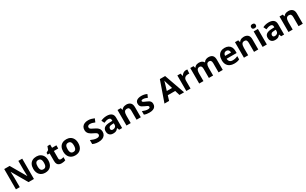

<svg xmlns="http://www.w3.org/2000/svg" viewBox="467 -3299 9320 5848"><g transform="rotate(-30 5127.0 -375.0)"><path d="M723 0H531L220 -540H216Q218 -506 219.5 -472Q221 -438 222.5 -404Q224 -370 225 -336V0H90V-714H281L591 -179H594Q593 -212 592 -245Q591 -278 589.5 -310.5Q588 -343 587 -376V-714H723Z M1387 -274Q1387 -206 1368.5 -153Q1350 -100 1315.5 -63.5Q1281 -27 1232 -8.5Q1183 10 1121 10Q1064 10 1015.5 -8.5Q967 -27 932 -63.5Q897 -100 877.5 -153Q858 -206 858 -274Q858 -365 890 -427.5Q922 -490 982 -523Q1042 -556 1124 -556Q1201 -556 1260 -523Q1319 -490 1353 -427.5Q1387 -365 1387 -274ZM1010 -274Q1010 -220 1021.5 -183.5Q1033 -147 1058 -128.5Q1083 -110 1123 -110Q1163 -110 1187.5 -128.5Q1212 -147 1223.5 -183.5Q1235 -220 1235 -274Q1235 -328 1223.5 -364Q1212 -400 1187 -418Q1162 -436 1122 -436Q1063 -436 1036.5 -395.5Q1010 -355 1010 -274Z M1740 -109Q1765 -109 1788 -114Q1811 -119 1834 -126V-15Q1810 -5 1774.5 2.5Q1739 10 1697 10Q1648 10 1609.5 -6Q1571 -22 1548.5 -61.5Q1526 -101 1526 -171V-434H1455V-497L1537 -547L1580 -662H1675V-546H1828V-434H1675V-171Q1675 -140 1693 -124.5Q1711 -109 1740 -109Z M2440 -274Q2440 -206 2421.5 -153Q2403 -100 2368.5 -63.5Q2334 -27 2285 -8.5Q2236 10 2174 10Q2117 10 2068.5 -8.5Q2020 -27 1985 -63.5Q1950 -100 1930.5 -153Q1911 -206 1911 -274Q1911 -365 1943 -427.5Q1975 -490 2035 -523Q2095 -556 2177 -556Q2254 -556 2313 -523Q2372 -490 2406 -427.5Q2440 -365 2440 -274ZM2063 -274Q2063 -220 2074.5 -183.5Q2086 -147 2111 -128.5Q2136 -110 2176 -110Q2216 -110 2240.5 -128.5Q2265 -147 2276.5 -183.5Q2288 -220 2288 -274Q2288 -328 2276.5 -364Q2265 -400 2240 -418Q2215 -436 2175 -436Q2116 -436 2089.5 -395.5Q2063 -355 2063 -274Z M3256 -198Q3256 -135 3225 -88Q3194 -41 3135.5 -15.5Q3077 10 2993 10Q2956 10 2920.5 5Q2885 0 2852.5 -9.5Q2820 -19 2791 -33V-174Q2842 -152 2896.5 -133.5Q2951 -115 3005 -115Q3042 -115 3064.5 -125Q3087 -135 3097.5 -152Q3108 -169 3108 -191Q3108 -218 3089.5 -237Q3071 -256 3040 -272.5Q3009 -289 2969 -308Q2944 -320 2915 -336.5Q2886 -353 2859.5 -377.5Q2833 -402 2816 -437Q2799 -472 2799 -521Q2799 -585 2828.5 -630.5Q2858 -676 2912.5 -700Q2967 -724 3041 -724Q3097 -724 3147.5 -711Q3198 -698 3253 -674L3204 -556Q3155 -576 3116 -587Q3077 -598 3036 -598Q3008 -598 2988 -589Q2968 -580 2957.5 -564Q2947 -548 2947 -526Q2947 -501 2962 -483.5Q2977 -466 3007 -450Q3037 -434 3082 -412Q3137 -386 3175.5 -358Q3214 -330 3235 -292Q3256 -254 3256 -198Z M3598 -557Q3708 -557 3766.5 -509.5Q3825 -462 3825 -364V0H3721L3692 -74H3688Q3665 -45 3640.5 -26Q3616 -7 3584.5 1.5Q3553 10 3507 10Q3459 10 3420.5 -8.5Q3382 -27 3360 -65.5Q3338 -104 3338 -163Q3338 -250 3399 -291.5Q3460 -333 3582 -337L3677 -340V-364Q3677 -407 3654.5 -427Q3632 -447 3592 -447Q3552 -447 3514 -435.5Q3476 -424 3438 -407L3389 -508Q3433 -531 3486.5 -544Q3540 -557 3598 -557ZM3619 -251Q3547 -249 3519 -225Q3491 -201 3491 -162Q3491 -128 3511 -113.5Q3531 -99 3563 -99Q3611 -99 3644 -127.5Q3677 -156 3677 -208V-253Z M4288 -556Q4376 -556 4429 -508.5Q4482 -461 4482 -356V0H4333V-319Q4333 -378 4312 -407.5Q4291 -437 4245 -437Q4177 -437 4152 -390.5Q4127 -344 4127 -257V0H3978V-546H4092L4112 -476H4120Q4138 -504 4164 -521.5Q4190 -539 4222 -547.5Q4254 -556 4288 -556Z M5016 -162Q5016 -107 4990 -68.5Q4964 -30 4912 -10Q4860 10 4783 10Q4726 10 4685 2.5Q4644 -5 4603 -22V-145Q4647 -125 4698 -112Q4749 -99 4788 -99Q4832 -99 4850.5 -112Q4869 -125 4869 -146Q4869 -160 4861.5 -171Q4854 -182 4829 -196Q4804 -210 4751 -232Q4700 -254 4667 -275.5Q4634 -297 4618 -327.5Q4602 -358 4602 -404Q4602 -480 4661 -518Q4720 -556 4818 -556Q4869 -556 4915 -546Q4961 -536 5010 -513L4965 -406Q4925 -423 4889 -434.5Q4853 -446 4816 -446Q4783 -446 4766.5 -437Q4750 -428 4750 -410Q4750 -397 4758.5 -386.5Q4767 -376 4791.5 -364Q4816 -352 4864 -332Q4911 -313 4945 -292.5Q4979 -272 4997.5 -241.5Q5016 -211 5016 -162Z M5841 0 5789 -170H5529L5477 0H5314L5566 -717H5751L6004 0ZM5701 -463Q5696 -480 5688 -506Q5680 -532 5672 -559Q5664 -586 5659 -606Q5654 -586 5645.5 -556.5Q5637 -527 5629.5 -500.5Q5622 -474 5618 -463L5567 -297H5753Z M6387 -556Q6398 -556 6413 -555Q6428 -554 6437 -552L6426 -412Q6419 -414 6405.5 -415.5Q6392 -417 6382 -417Q6353 -417 6326 -409.5Q6299 -402 6277.5 -386Q6256 -370 6243.5 -343.5Q6231 -317 6231 -278V0H6082V-546H6195L6217 -454H6224Q6240 -482 6264 -505Q6288 -528 6319.5 -542Q6351 -556 6387 -556Z M7177 -556Q7270 -556 7317.5 -508.5Q7365 -461 7365 -356V0H7216V-319Q7216 -378 7196 -407.5Q7176 -437 7134 -437Q7075 -437 7050 -395Q7025 -353 7025 -274V0H6876V-319Q6876 -358 6867 -384Q6858 -410 6840 -423.5Q6822 -437 6794 -437Q6753 -437 6729 -416Q6705 -395 6695 -355Q6685 -315 6685 -257V0H6536V-546H6650L6670 -476H6678Q6695 -504 6720 -521.5Q6745 -539 6775.5 -547.5Q6806 -556 6837 -556Q6897 -556 6939 -536.5Q6981 -517 7003 -476H7016Q7041 -518 7085.5 -537Q7130 -556 7177 -556Z M7743 -556Q7819 -556 7873.5 -527Q7928 -498 7958 -443Q7988 -388 7988 -308V-236H7636Q7638 -173 7673.5 -137Q7709 -101 7772 -101Q7825 -101 7868 -111.5Q7911 -122 7957 -144V-29Q7917 -9 7872.5 0.5Q7828 10 7765 10Q7683 10 7620 -20.5Q7557 -51 7521 -113Q7485 -175 7485 -269Q7485 -365 7517.5 -428.5Q7550 -492 7608 -524Q7666 -556 7743 -556ZM7744 -450Q7701 -450 7672.5 -422Q7644 -394 7639 -335H7848Q7848 -368 7836.5 -394Q7825 -420 7802 -435Q7779 -450 7744 -450Z M8419 -556Q8507 -556 8560 -508.5Q8613 -461 8613 -356V0H8464V-319Q8464 -378 8443 -407.5Q8422 -437 8376 -437Q8308 -437 8283 -390.5Q8258 -344 8258 -257V0H8109V-546H8223L8243 -476H8251Q8269 -504 8295 -521.5Q8321 -539 8353 -547.5Q8385 -556 8419 -556Z M8915 -546V0H8766V-546ZM8841 -760Q8874 -760 8898 -744.5Q8922 -729 8922 -687Q8922 -646 8898 -630Q8874 -614 8841 -614Q8807 -614 8783.5 -630Q8760 -646 8760 -687Q8760 -729 8783.5 -744.5Q8807 -760 8841 -760Z M9295 -557Q9405 -557 9463.5 -509.5Q9522 -462 9522 -364V0H9418L9389 -74H9385Q9362 -45 9337.5 -26Q9313 -7 9281.5 1.5Q9250 10 9204 10Q9156 10 9117.5 -8.5Q9079 -27 9057 -65.5Q9035 -104 9035 -163Q9035 -250 9096 -291.5Q9157 -333 9279 -337L9374 -340V-364Q9374 -407 9351.5 -427Q9329 -447 9289 -447Q9249 -447 9211 -435.5Q9173 -424 9135 -407L9086 -508Q9130 -531 9183.5 -544Q9237 -557 9295 -557ZM9316 -251Q9244 -249 9216 -225Q9188 -201 9188 -162Q9188 -128 9208 -113.5Q9228 -99 9260 -99Q9308 -99 9341 -127.5Q9374 -156 9374 -208V-253Z M9985 -556Q10073 -556 10126 -508.5Q10179 -461 10179 -356V0H10030V-319Q10030 -378 10009 -407.5Q9988 -437 9942 -437Q9874 -437 9849 -390.5Q9824 -344 9824 -257V0H9675V-546H9789L9809 -476H9817Q9835 -504 9861 -521.5Q9887 -539 9919 -547.5Q9951 -556 9985 -556Z"/></g></svg>

Font: Noto Sans Armenian
Style: Bold
Weight: 700
Version: Version 2.007